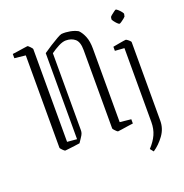

<svg xmlns="http://www.w3.org/2000/svg" viewBox="-142 -755 1018 1063"><g transform="rotate(-20 367.0 -223.0)"><path d="M411 -16V-478Q411 -526 390 -544Q369 -562 336 -562Q317 -562 292 -549Q267 -536 245 -520V-66Q245 -58 242.5 -49.5Q240 -41 229 -25L213 -1Q201 1 181 3.5Q161 6 144 8Q127 10 125 10Q122 10 111 -1Q100 -12 100 -16V-560L35 -567V-592Q44 -593 64.5 -596Q85 -599 104 -602Q123 -605 126 -605Q129 -605 140 -593.5Q151 -582 151 -579V-32L208 -27V-534Q228 -548 253 -564Q278 -580 298.5 -591.5Q319 -603 326 -604Q350 -606 376.5 -601Q403 -596 422 -585Q439 -568 450.5 -539.5Q462 -511 462 -468V-35L528 -28V-3Q519 -2 498 1Q477 4 458.5 7Q440 10 436 10Q433 10 422 -1.5Q411 -13 411 -16ZM616 -598Q617 -601 625.5 -608Q634 -615 643 -621.5Q652 -628 654 -628Q658 -628 667 -620Q676 -612 683.5 -602.5Q691 -593 690 -589L687 -575Q686 -573 677.5 -566Q669 -559 660 -553Q651 -547 648 -547Q644 -547 635.5 -555.5Q627 -564 620 -573.5Q613 -583 614 -586ZM584 182 568 162Q598 130 612.5 97.5Q627 65 627 25V-411L572 -415V-439Q572 -439 582.5 -441Q593 -443 607.5 -445.5Q622 -448 634 -450Q646 -452 649 -452Q653 -452 664.5 -442.5Q676 -433 676 -428V35Q676 81 648 119.5Q620 158 584 182Z"/></g></svg>

Font: Grenze Gotisch ExtraLight
Style: Regular
Weight: 200
Designer: Renata Polastri
Foundry: Omnibus-Type
Version: Version 1.001